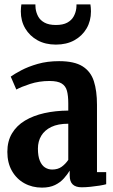

<svg xmlns="http://www.w3.org/2000/svg" viewBox="-20 -845 515 876"><path d="M171.5 11Q127 11 91.2 -8.8Q55.5 -28.5 34.5 -65.2Q13.5 -102 13.5 -152Q13.5 -201 34.8 -236.5Q56 -272 94 -294.8Q132 -317.5 182.2 -328.8Q232.5 -340 291.5 -340.5V-373.5Q291.5 -408 285.5 -430.5Q279.5 -453 261.2 -464.2Q243 -475.5 206 -475.5Q158.5 -475.5 117.2 -462Q76 -448.5 54.5 -436.5L29 -495.5Q45.5 -507.5 77 -524.2Q108.5 -541 152.2 -553.5Q196 -566 249.5 -566Q319 -566 356.5 -542.5Q394 -519 408.2 -474.8Q422.5 -430.5 422.5 -367V-59.5H464.5V-4.5Q454.5 -1.5 434.8 1.8Q415 5 393 7.2Q371 9.5 352.5 9.5Q325.5 9.5 311.8 -3.5Q298 -16.5 298 -44V-66.5Q287.5 -49 271.2 -30.8Q255 -12.5 230.8 -0.8Q206.5 11 171.5 11ZM218 -71.5Q244 -71.5 261.5 -84.2Q279 -97 291.5 -115.5V-280.5Q244.5 -280.5 214 -265.8Q183.5 -251 168.2 -225.5Q153 -200 153 -167Q153 -132.5 161.8 -111.5Q170.5 -90.5 185.2 -81Q200 -71.5 218 -71.5ZM235 -641.5Q187 -641.5 151.2 -661.2Q115.5 -681 95.2 -715.2Q75 -749.5 75 -793Q75 -802 75.8 -810.2Q76.5 -818.5 77.5 -825H141.5Q141.5 -821 141.8 -816.2Q142 -811.5 142.5 -806Q145 -787 154.2 -769.8Q163.5 -752.5 183.2 -741.8Q203 -731 235 -731Q267.5 -731 287 -741.8Q306.5 -752.5 316 -769.8Q325.5 -787 328 -806Q328.5 -811.5 328.8 -816.2Q329 -821 329 -825H392.5Q393.5 -818.5 394.2 -810.2Q395 -802 395 -793Q395 -749.5 375 -715.2Q355 -681 319.2 -661.2Q283.5 -641.5 235 -641.5Z"/></svg>

Font: Merriweather 24pt SemiCondensed
Style: Bold
Weight: 700
Width: 4
Designer: Eben Sorkin
Foundry: Eben Sorkin
Version: Version 2.100